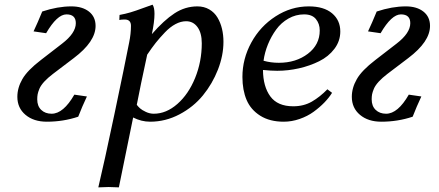

<svg xmlns="http://www.w3.org/2000/svg" viewBox="-20 -518 1877 821"><path d="M200.7 -31.7Q251 -31.7 297.9 -113.3L351.6 -105.5Q331.1 -62 314.5 -19Q250.5 2.4 180.2 2.4Q124 2.4 89.1 -26.9Q54.2 -56.2 54.2 -104Q54.2 -142.6 75.7 -179.9Q97.2 -217.3 155.3 -261.7L245.6 -331.5Q304.2 -376.5 304.2 -418.9Q304.2 -456.5 264.2 -456.5Q224.1 -456.5 177.2 -376L123.5 -383.8Q140.6 -419.9 160.6 -468.8Q226.6 -490.7 285.2 -490.7Q332 -490.7 360.4 -468.5Q388.7 -446.3 388.7 -407.2Q388.7 -339.8 295.4 -269.5L206.1 -201.7Q183.6 -184.6 168.9 -168.5Q154.3 -152.3 148.4 -138.2Q142.6 -124 140.9 -114.5Q139.2 -105 139.2 -93.3Q139.2 -64.5 156.2 -48.1Q173.3 -31.7 200.7 -31.7Z M549.3 -15.6Q543 16.1 518.3 136.2Q493.7 256.3 488.3 283.2Q462.9 281.7 444.8 281.7L400.4 283.2Q424.8 181.2 469.5 -31Q514.2 -243.2 532.2 -335.9Q540 -374 540 -407.7Q540 -434.6 513.2 -434.6Q499 -434.6 490.2 -432.6L491.2 -454.1Q515.6 -458.5 537.8 -465.1Q560.1 -471.7 590.1 -482.9Q620.1 -494.1 632.3 -498Q640.6 -486.3 640.6 -459Q640.6 -425.3 629.4 -372.1Q680.7 -431.2 726.1 -460.9Q771.5 -490.7 824.2 -490.7Q852.5 -490.7 874.8 -477.8Q897 -464.8 909.9 -443.1Q922.9 -421.4 929.2 -395Q935.5 -368.7 935.5 -339.4Q935.5 -280.8 911.9 -220.2Q888.2 -159.7 847.7 -110.1Q807.1 -60.5 747.6 -29.1Q688 2.4 622.1 2.4Q584.5 2.4 549.3 -15.6ZM609.4 -284.2Q579.6 -147 564.9 -69.8Q570.3 -62.5 578.6 -54.9Q586.9 -47.4 603.5 -39.6Q620.1 -31.7 637.7 -31.7Q690.9 -31.7 738.5 -73.5Q786.1 -115.2 814.5 -185.1Q842.8 -254.9 842.8 -333Q842.8 -377 824.5 -402.1Q806.2 -427.2 775.9 -427.2Q753.4 -427.2 730.5 -415Q707.5 -402.8 685.3 -379.6Q663.1 -356.4 646.2 -335.2Q629.4 -314 609.4 -284.2Z M1379.9 -136.2 1399.9 -121.1Q1387.2 -100.6 1367.2 -79.8Q1347.2 -59.1 1321 -40Q1294.9 -21 1261.2 -9.3Q1227.5 2.4 1193.4 2.4Q1133.3 2.4 1092.8 -23.2Q1052.2 -48.8 1034.4 -90.8Q1016.6 -132.8 1016.6 -189Q1016.6 -266.6 1054.7 -336.2Q1092.8 -405.8 1158.7 -448.2Q1224.6 -490.7 1300.3 -490.7Q1364.7 -490.7 1399.9 -461.2Q1435.1 -431.6 1435.1 -383.3Q1435.1 -342.3 1409.9 -309.1Q1384.8 -275.9 1344.7 -256.1Q1304.7 -236.3 1258.3 -225.8Q1211.9 -215.3 1165.5 -215.3Q1138.7 -215.3 1104.5 -218.8Q1105 -147.9 1136 -105.7Q1167 -63.5 1233.9 -63.5Q1278.8 -63.5 1313.5 -83.5Q1348.1 -103.5 1379.9 -136.2ZM1280.3 -456.5Q1244.6 -456.5 1213.4 -438.7Q1182.1 -420.9 1160.9 -391.6Q1139.6 -362.3 1125.7 -328.1Q1111.8 -293.9 1106.9 -258.3Q1137.7 -249.5 1172.4 -249.5Q1245.6 -249.5 1296.4 -288.1Q1347.2 -326.7 1347.2 -387.7Q1347.2 -416.5 1330.8 -436.5Q1314.5 -456.5 1280.3 -456.5Z M1630.9 -31.7Q1681.2 -31.7 1728 -113.3L1781.7 -105.5Q1761.2 -62 1744.6 -19Q1680.7 2.4 1610.4 2.4Q1554.2 2.4 1519.3 -26.9Q1484.4 -56.2 1484.4 -104Q1484.4 -142.6 1505.9 -179.9Q1527.3 -217.3 1585.4 -261.7L1675.8 -331.5Q1734.4 -376.5 1734.4 -418.9Q1734.4 -456.5 1694.3 -456.5Q1654.3 -456.5 1607.4 -376L1553.7 -383.8Q1570.8 -419.9 1590.8 -468.8Q1656.7 -490.7 1715.3 -490.7Q1762.2 -490.7 1790.5 -468.5Q1818.8 -446.3 1818.8 -407.2Q1818.8 -339.8 1725.6 -269.5L1636.2 -201.7Q1613.8 -184.6 1599.1 -168.5Q1584.5 -152.3 1578.6 -138.2Q1572.8 -124 1571 -114.5Q1569.3 -105 1569.3 -93.3Q1569.3 -64.5 1586.4 -48.1Q1603.5 -31.7 1630.9 -31.7Z"/></svg>

Font: Flanker
Style: Italic
Weight: 400
Italic angle: -12°
Designer: Flanker
Version: Version 2.027